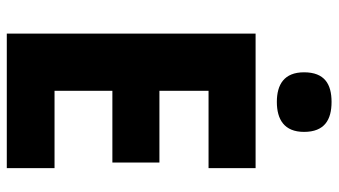

<svg xmlns="http://www.w3.org/2000/svg" viewBox="-230 -742 972 551"><g transform="rotate(90 255.5 -466.0)"><path d="M272 -932C221 -932 187 -912 187 -853C187 -796 222 -775 272 -775C322 -775 358 -796 358 -853C358 -912 323 -932 272 -932ZM462 0V-137H240V-303H446V-438H240V-579H462V-714H76V0Z"/></g></svg>

Font: Noto Sans Thai SemCond ExtBd
Style: Regular
Weight: 800
Width: 4
Designer: Monotype Design Team
Foundry: Monotype Imaging Inc.
Version: Version 2.002